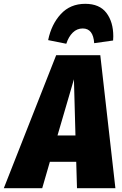

<svg xmlns="http://www.w3.org/2000/svg" viewBox="-79 -985 641 1005"><path d="M324 0 320 -138H182L142 0H-59L215 -696H446L525 0ZM222 -276H316L308 -570ZM173 -775Q190 -858 239.5 -911.5Q289 -965 367 -965Q442 -965 478 -917.5Q514 -870 514 -795Q514 -781 513 -773L414 -759Q409 -836 354 -836Q324 -836 302 -814.5Q280 -793 268 -756Z"/></svg>

Font: Fira Sans Condensed Black
Style: Italic
Weight: 900
Width: 3
Italic angle: -8°
Designer: Carrois Corporate & Edenspiekermann AG
Foundry: Carrois Corporate GbR & Edenspiekermann AG
Version: Version 4.203